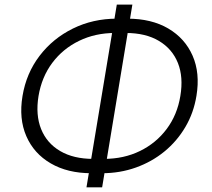

<svg xmlns="http://www.w3.org/2000/svg" viewBox="-20 -776 910 825"><path d="M372.6 -31.7Q270.5 -31.7 198 -74Q125.5 -116.2 93 -191.2Q60.5 -266.1 76.7 -363.3Q92.8 -460.9 149.9 -535.9Q207 -610.8 293.2 -653.3Q379.4 -695.8 481.9 -695.8H528.3Q630.9 -695.8 702.9 -653.6Q774.9 -611.3 807.6 -536.6Q840.3 -461.9 824.2 -364.7Q812.5 -291.5 776.6 -230.5Q740.7 -169.4 686.5 -125Q632.3 -80.6 564 -56.2Q495.6 -31.7 418.5 -31.7ZM380.4 -93.3H426.8Q512.2 -93.3 581.5 -127.2Q650.9 -161.1 696.3 -221.9Q741.7 -282.7 754.9 -363.3Q768.6 -444.8 744.4 -505.4Q720.2 -565.9 663.1 -600.1Q606 -634.3 520.5 -634.3H474.1Q389.6 -634.3 320.1 -600.6Q250.5 -566.9 204.8 -506.1Q159.2 -445.3 145.5 -363.3Q132.3 -282.2 156.7 -221.4Q181.2 -160.6 238.5 -127Q295.9 -93.3 380.4 -93.3ZM351.6 28.8 481.9 -756.3H548.8L418.9 28.8Z"/></svg>

Font: Inter 16pt Light
Style: Italic
Weight: 300
Italic angle: -9.3988°
Version: Version 4.001;git-66647c0bb